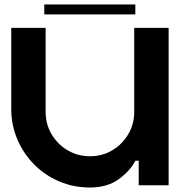

<svg xmlns="http://www.w3.org/2000/svg" viewBox="-20 -824 800 854"><path d="M577 -700H730V0H597V-109H582Q558 -63 507.5 -26.5Q457 10 380 10Q307 10 243.5 -17Q180 -44 132 -92.5Q84 -141 57 -204.5Q30 -268 30 -340V-700H183V-326Q183 -272 209.5 -227Q236 -182 281 -155.5Q326 -129 380 -129Q435 -129 479.5 -155.5Q524 -182 550.5 -227Q577 -272 577 -326ZM177 -760V-804H582V-760Z"/></svg>

Font: Vina Sans
Style: Regular
Weight: 400
Designer: Andree Nguyen
Foundry: Nguyen Type Foundry
Version: Version 1.002; ttfautohint (v1.8.4.7-5d5b);gftools[0.9.28]